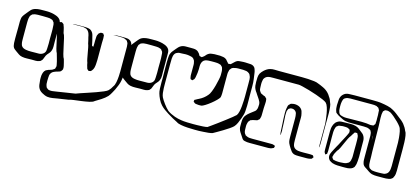

<svg xmlns="http://www.w3.org/2000/svg" viewBox="-82 -1119 3703 1706"><g transform="rotate(15 1769.0 -266.0)"><path d="M326 -523V-374Q326 -355 326.5 -333Q327 -311 319 -292Q313 -277 301 -265Q289 -253 281 -239Q276 -230 273 -219.5Q270 -209 265 -200Q264 -197 261 -194Q258 -191 256 -189L250 -182Q248 -181 244.5 -180Q241 -179 238 -177Q222 -171 204 -171.5Q186 -172 169 -172Q147 -172 125 -171Q103 -170 81 -174Q63 -177 48.5 -187Q34 -197 20 -207Q13 -212 4.5 -218.5Q-4 -225 -9 -232Q-15 -241 -17 -252.5Q-19 -264 -20 -274Q-21 -289 -21 -317.5Q-21 -346 -20.5 -374Q-20 -402 -20 -417V-473Q-19 -481 -18.5 -490.5Q-18 -500 -16 -508Q-11 -523 -1 -536Q9 -549 19 -561Q26 -569 33 -578Q40 -587 47 -594Q62 -609 84 -615Q106 -621 127.5 -621.5Q149 -622 164 -622H193Q208 -622 231.5 -618.5Q255 -615 278 -606Q301 -597 313 -582Q315 -579 317 -576.5Q319 -574 320 -571Q325 -561 325.5 -548.5Q326 -536 326 -523ZM278 -393Q278 -416 278.5 -449.5Q279 -483 277 -505Q277 -513 276 -523Q275 -533 272 -540Q271 -543 268 -546Q265 -549 263 -551Q262 -553 261 -555Q260 -557 258 -558Q256 -560 253 -561Q250 -562 248 -563Q231 -570 211 -570Q189 -571 166.5 -571Q144 -571 121 -571Q111 -570 100.5 -569.5Q90 -569 79 -564Q77 -563 74 -562.5Q71 -562 69 -560L63 -553Q61 -551 58.5 -548.5Q56 -546 54 -543Q53 -541 52.5 -538Q52 -535 51 -533Q47 -520 46 -506.5Q45 -493 45 -480V-339Q45 -324 45.5 -309Q46 -294 50 -280Q52 -272 54 -269Q61 -257 73 -251Q85 -245 98 -243Q121 -239 145 -239.5Q169 -240 191 -240Q202 -240 214 -240Q226 -240 236 -243Q246 -246 255.5 -252.5Q265 -259 270 -269Q275 -277 275.5 -287Q276 -297 277 -305Q279 -327 278.5 -348.5Q278 -370 278 -393Z M483 102Q461 106 436 110Q411 114 388 111Q375 109 362.5 103.5Q350 98 339 92Q332 88 325 83Q318 78 313 72Q297 53 293 26.5Q289 0 288 -22Q288 -31 288 -40Q288 -49 289 -59Q291 -73 296 -87Q301 -101 313 -111Q315 -113 318 -114Q321 -115 323 -116Q337 -124 353.5 -127.5Q370 -131 383 -142Q385 -144 387.5 -145.5Q390 -147 391 -148Q393 -150 393 -153.5Q393 -157 394 -160Q395 -162 396 -164Q397 -166 397 -168Q398 -173 397 -179Q396 -185 395 -189Q391 -212 383.5 -237.5Q376 -263 370 -285Q363 -296 356 -323Q349 -350 342.5 -382.5Q336 -415 329 -442Q322 -469 316 -480Q313 -492 310.5 -504.5Q308 -517 309 -530Q309 -532 308.5 -535.5Q308 -539 309 -541Q310 -543 312 -545Q314 -547 315 -548Q317 -554 321 -558Q323 -560 326.5 -560Q330 -560 332 -560Q334 -561 337.5 -562Q341 -563 343 -563Q345 -562 346.5 -560.5Q348 -559 349 -558Q351 -557 355 -554.5Q359 -552 360 -550Q362 -549 362.5 -545.5Q363 -542 364 -540Q371 -524 374.5 -507Q378 -490 382 -473Q390 -462 397.5 -430.5Q405 -399 412.5 -362Q420 -325 428 -293.5Q436 -262 444 -251Q448 -236 452 -221.5Q456 -207 459 -192Q461 -185 461 -179.5Q461 -174 461 -167Q461 -166 461 -163.5Q461 -161 460 -159L456 -152Q454 -150 452 -146.5Q450 -143 448 -141Q442 -136 433 -133Q424 -130 416 -128Q399 -124 383 -115.5Q367 -107 359 -90Q355 -82 354.5 -73Q354 -64 353 -56Q352 -42 352 -26.5Q352 -11 353 3Q355 10 356 15.5Q357 21 360 27Q361 28 362 30.5Q363 33 364 35Q365 36 367.5 37.5Q370 39 371 40Q377 46 380 47Q385 49 391 50Q397 51 401 51Q415 52 430 49Q445 46 458 45L553 30Q571 27 588.5 24.5Q606 22 624 19Q633 15 661 5.5Q689 -4 725.5 -16Q762 -28 798.5 -41Q835 -54 863 -66Q891 -78 900 -87Q919 -106 931 -130Q943 -145 948.5 -173.5Q954 -202 955.5 -230.5Q957 -259 957 -274V-479Q957 -490 957 -501Q957 -512 955 -522Q954 -525 954 -528.5Q954 -532 953 -535L947 -544Q946 -546 945 -549Q944 -552 942 -553Q940 -555 937.5 -556.5Q935 -558 933 -559Q917 -569 897.5 -570Q878 -571 860 -571H820Q817 -571 817 -571Q817 -573 819 -572.5Q821 -572 822 -572Q833 -575 841 -575Q861 -575 881 -575.5Q901 -576 920 -575Q930 -574 940.5 -573.5Q951 -573 960 -568Q981 -559 989 -534Q991 -527 991.5 -519.5Q992 -512 993 -504V-307Q993 -285 993 -254Q993 -223 988 -200Q984 -178 975 -154.5Q966 -131 955 -108Q945 -90 935.5 -72Q926 -54 912 -37Q891 -15 859.5 5.5Q828 26 805 39Q794 50 762.5 57Q731 64 693 69Q655 74 623.5 78Q592 82 581 87Q559 91 532.5 94.5Q506 98 483 102ZM515 -575Q528 -575 540.5 -575Q553 -575 565 -574Q573 -573 581.5 -572Q590 -571 597 -568Q615 -560 627 -540Q631 -533 633.5 -523.5Q636 -514 638 -505Q642 -491 645.5 -476Q649 -461 652 -446Q653 -443 653.5 -437.5Q654 -432 656 -429Q657 -428 659.5 -427.5Q662 -427 663 -426Q668 -424 668 -424Q669 -424 669 -427.5Q669 -431 669 -432Q669 -438 669.5 -444Q670 -450 670 -456Q670 -468 670 -479.5Q670 -491 671 -502Q671 -509 671.5 -516.5Q672 -524 674 -531Q676 -535 678 -538Q680 -541 681 -545Q683 -550 687 -552.5Q691 -555 695 -558Q697 -559 698.5 -560.5Q700 -562 701 -562Q703 -563 706.5 -562.5Q710 -562 712 -562Q714 -562 718 -562Q722 -562 723 -561Q724 -560 725.5 -558Q727 -556 728 -554Q729 -552 731 -549.5Q733 -547 734 -545Q735 -544 734.5 -541.5Q734 -539 734 -537Q736 -522 735 -507.5Q734 -493 734 -478V-361Q734 -341 734 -321Q734 -301 732 -281Q731 -265 727 -248.5Q723 -232 712 -219Q710 -218 708 -215Q706 -212 704 -210Q701 -209 697 -208.5Q693 -208 690 -207Q689 -207 687.5 -206Q686 -205 684 -206Q683 -206 682.5 -207Q682 -208 680 -209Q678 -211 674 -214Q670 -217 668 -220Q667 -222 666 -226Q665 -230 664 -233Q660 -243 658 -253.5Q656 -264 654 -274Q649 -285 644.5 -307.5Q640 -330 635.5 -356.5Q631 -383 626.5 -405.5Q622 -428 617 -439Q614 -453 611 -467Q608 -481 604 -495Q603 -503 600.5 -512.5Q598 -522 595 -530Q591 -540 584 -548.5Q577 -557 568 -562Q565 -564 561.5 -564.5Q558 -565 555 -566Q542 -571 526.5 -571Q511 -571 497 -571H444Q441 -571 441 -571Q441 -572 444 -572Q448 -574 457 -574Q471 -575 485 -575Q499 -575 515 -575Z M1324 -523V-374Q1324 -355 1324.5 -333Q1325 -311 1317 -292Q1311 -277 1299 -265Q1287 -253 1279 -239Q1274 -230 1271 -219.5Q1268 -209 1263 -200Q1262 -197 1259 -194Q1256 -191 1254 -189L1248 -182Q1246 -181 1242.5 -180Q1239 -179 1236 -177Q1220 -171 1202 -171.5Q1184 -172 1167 -172Q1145 -172 1123 -171Q1101 -170 1079 -174Q1061 -177 1046.5 -187Q1032 -197 1018 -207Q1011 -212 1002.5 -218.5Q994 -225 989 -232Q983 -241 981 -252.5Q979 -264 978 -274Q977 -289 977 -317.5Q977 -346 977.5 -374Q978 -402 978 -417V-473Q979 -481 979.5 -490.5Q980 -500 982 -508Q987 -523 997 -536Q1007 -549 1017 -561Q1024 -569 1031 -578Q1038 -587 1045 -594Q1060 -609 1082 -615Q1104 -621 1125.5 -621.5Q1147 -622 1162 -622H1191Q1206 -622 1229.5 -618.5Q1253 -615 1276 -606Q1299 -597 1311 -582Q1313 -579 1315 -576.5Q1317 -574 1318 -571Q1323 -561 1323.5 -548.5Q1324 -536 1324 -523ZM1276 -393Q1276 -416 1276.5 -449.5Q1277 -483 1275 -505Q1275 -513 1274 -523Q1273 -533 1270 -540Q1269 -543 1266 -546Q1263 -549 1261 -551Q1260 -553 1259 -555Q1258 -557 1256 -558Q1254 -560 1251 -561Q1248 -562 1246 -563Q1229 -570 1209 -570Q1187 -571 1164.5 -571Q1142 -571 1119 -571Q1109 -570 1098.5 -569.5Q1088 -569 1077 -564Q1075 -563 1072 -562.5Q1069 -562 1067 -560L1061 -553Q1059 -551 1056.5 -548.5Q1054 -546 1052 -543Q1051 -541 1050.5 -538Q1050 -535 1049 -533Q1045 -520 1044 -506.5Q1043 -493 1043 -480V-339Q1043 -324 1043.5 -309Q1044 -294 1048 -280Q1050 -272 1052 -269Q1059 -257 1071 -251Q1083 -245 1096 -243Q1119 -239 1143 -239.5Q1167 -240 1189 -240Q1200 -240 1212 -240Q1224 -240 1234 -243Q1244 -246 1253.5 -252.5Q1263 -259 1268 -269Q1273 -277 1273.5 -287Q1274 -297 1275 -305Q1277 -327 1276.5 -348.5Q1276 -370 1276 -393Z M2124 -358Q2124 -347 2124.5 -323.5Q2125 -300 2124.5 -272.5Q2124 -245 2122 -221.5Q2120 -198 2116 -187Q2112 -172 2104 -149.5Q2096 -127 2085.5 -104Q2075 -81 2061 -66Q2050 -55 2026.5 -39Q2003 -23 1976.5 -7Q1950 9 1926.5 22.5Q1903 36 1892 42Q1877 47 1853.5 49.5Q1830 52 1806.5 53Q1783 54 1768 55Q1757 55 1728 55Q1699 55 1664.5 53Q1630 51 1601 45.5Q1572 40 1561 31Q1539 21 1515 7Q1491 -7 1468 -21Q1449 -33 1430 -46.5Q1411 -60 1395 -77Q1376 -97 1362.5 -125Q1349 -153 1343 -175Q1338 -190 1336.5 -219Q1335 -248 1335.5 -277Q1336 -306 1336 -321Q1336 -332 1335.5 -356.5Q1335 -381 1335 -409Q1335 -437 1335 -461.5Q1335 -486 1336 -497Q1337 -508 1338 -519Q1339 -530 1343 -540Q1349 -556 1360 -568.5Q1371 -581 1381 -594Q1388 -602 1395.5 -610.5Q1403 -619 1412 -625Q1433 -639 1461 -639Q1489 -639 1511 -639Q1522 -639 1535 -638.5Q1548 -638 1559 -634Q1570 -630 1577.5 -623Q1585 -616 1591 -608Q1594 -604 1596.5 -598Q1599 -592 1603 -589Q1605 -588 1609 -587.5Q1613 -587 1615 -586Q1617 -586 1619.5 -585Q1622 -584 1623 -584Q1625 -585 1628 -587.5Q1631 -590 1633 -591Q1644 -598 1652 -608.5Q1660 -619 1671 -626Q1683 -634 1698 -636Q1713 -638 1726 -639H1777Q1793 -638 1809 -635Q1825 -632 1838 -621Q1843 -616 1848 -609Q1853 -602 1859 -597Q1862 -591 1866 -589Q1868 -588 1872 -589Q1876 -590 1878 -590H1886Q1890 -592 1893 -595.5Q1896 -599 1899 -601Q1908 -609 1917 -618Q1926 -627 1937 -632Q1946 -636 1956.5 -636.5Q1967 -637 1977 -638Q1985 -639 1994 -639Q2003 -639 2011 -639Q2034 -639 2060 -636.5Q2086 -634 2100 -613Q2104 -606 2105 -600Q2110 -587 2112 -572.5Q2114 -558 2116 -544Q2118 -530 2120 -515Q2122 -500 2123 -486Q2124 -471 2124 -447Q2124 -423 2124 -399Q2124 -375 2124 -358ZM1530 -11Q1562 0 1592 4Q1615 8 1648.5 9Q1682 10 1704 10Q1719 10 1743.5 9.5Q1768 9 1793 7.5Q1818 6 1833 2Q1842 -4 1864.5 -20Q1887 -36 1916 -57.5Q1945 -79 1974 -101Q2003 -123 2025.5 -141Q2048 -159 2057 -168Q2066 -179 2072 -203.5Q2078 -228 2080.5 -256Q2083 -284 2084 -308.5Q2085 -333 2085 -344V-464Q2085 -484 2084.5 -504.5Q2084 -525 2074 -542Q2073 -544 2071.5 -547Q2070 -550 2068 -551Q2067 -553 2064 -555Q2061 -557 2059 -558Q2057 -560 2054.5 -561.5Q2052 -563 2049 -564Q2039 -569 2027 -569Q2018 -571 2008 -571Q1998 -571 1988 -571Q1975 -571 1961.5 -571Q1948 -571 1935 -568Q1927 -567 1918 -564Q1909 -561 1902 -555Q1901 -554 1899.5 -551.5Q1898 -549 1896 -547L1889 -538Q1888 -535 1887.5 -531.5Q1887 -528 1886 -525Q1882 -512 1882 -499Q1882 -486 1882 -473V-361Q1882 -342 1882 -322.5Q1882 -303 1878 -284Q1873 -273 1854 -254Q1835 -235 1810.5 -215.5Q1786 -196 1764 -182.5Q1742 -169 1731 -167Q1719 -166 1707.5 -166.5Q1696 -167 1684 -169Q1682 -170 1679 -170Q1676 -170 1673 -171Q1670 -173 1667 -175.5Q1664 -178 1661 -180Q1660 -181 1658.5 -181.5Q1657 -182 1656 -186Q1657 -188 1657 -193Q1657 -198 1658 -200Q1659 -202 1662.5 -203Q1666 -204 1667 -205Q1674 -210 1682 -213.5Q1690 -217 1697 -221Q1738 -241 1767 -276Q1778 -287 1789 -314.5Q1800 -342 1808.5 -374Q1817 -406 1822.5 -433.5Q1828 -461 1828 -472Q1828 -487 1828 -504Q1828 -521 1823 -535Q1822 -538 1821 -541.5Q1820 -545 1818 -547Q1817 -549 1814.5 -551Q1812 -553 1810 -555Q1809 -557 1806.5 -559Q1804 -561 1802 -562Q1800 -564 1797 -564Q1794 -564 1792 -565Q1781 -569 1769.5 -570Q1758 -571 1747 -571Q1732 -571 1716.5 -571Q1701 -571 1686 -570Q1679 -569 1670.5 -567.5Q1662 -566 1655 -562Q1646 -558 1639.5 -549Q1633 -540 1630 -530Q1626 -517 1626 -503Q1626 -489 1626 -475Q1625 -457 1623.5 -439Q1622 -421 1618 -404Q1616 -389 1610 -378Q1609 -376 1606 -374Q1603 -372 1601 -370Q1600 -369 1598 -366.5Q1596 -364 1595 -364Q1594 -364 1591.5 -365Q1589 -366 1587 -367Q1586 -368 1582.5 -368.5Q1579 -369 1578 -370Q1576 -373 1575 -378.5Q1574 -384 1573 -388Q1571 -395 1571 -402.5Q1571 -410 1571 -417V-473Q1571 -486 1571 -499.5Q1571 -513 1567 -526Q1566 -529 1565.5 -532.5Q1565 -536 1563 -539Q1562 -541 1560.5 -543.5Q1559 -546 1557 -547Q1556 -549 1554 -552Q1552 -555 1550 -556Q1544 -561 1535 -564Q1526 -567 1518 -568Q1500 -572 1480 -572Q1460 -572 1441 -570Q1432 -570 1422.5 -569.5Q1413 -569 1405 -565Q1393 -561 1385 -553Q1384 -552 1382.5 -549Q1381 -546 1379 -544Q1374 -535 1372 -524.5Q1370 -514 1369 -503Q1368 -481 1368 -449Q1368 -417 1368 -394V-269Q1368 -254 1368.5 -232Q1369 -210 1372 -187.5Q1375 -165 1382 -150Q1393 -128 1416 -97Q1439 -66 1461 -46Q1476 -35 1493.5 -26.5Q1511 -18 1530 -11Z M2842 -301Q2842 -290 2842 -266Q2842 -242 2842 -214.5Q2842 -187 2842 -163Q2842 -139 2842 -128Q2841 -118 2841.5 -107.5Q2842 -97 2840 -87L2837 -78V-81Q2836 -83 2836 -89V-294Q2836 -305 2833 -330.5Q2830 -356 2825 -386.5Q2820 -417 2811.5 -442.5Q2803 -468 2792 -479Q2783 -488 2755.5 -500Q2728 -512 2692 -524.5Q2656 -537 2620 -547.5Q2584 -558 2556.5 -564.5Q2529 -571 2520 -571H2286Q2273 -571 2258.5 -570.5Q2244 -570 2231 -565Q2211 -557 2201 -536L2198 -522Q2195 -507 2195 -491.5Q2195 -476 2196 -461Q2196 -454 2197 -445Q2198 -436 2202 -429Q2203 -427 2205 -424.5Q2207 -422 2208 -420Q2210 -418 2211.5 -415.5Q2213 -413 2214 -411Q2216 -409 2222 -407Q2234 -400 2245 -396L2255 -393Q2258 -391 2260.5 -388Q2263 -385 2265 -383Q2267 -382 2268.5 -380.5Q2270 -379 2271 -377Q2273 -376 2273 -372.5Q2273 -369 2274 -367Q2277 -352 2275 -331Q2272 -291 2272 -249Q2272 -235 2271.5 -221Q2271 -207 2266 -194Q2265 -192 2264.5 -189Q2264 -186 2262 -184Q2261 -182 2258 -180.5Q2255 -179 2253 -177Q2252 -176 2249.5 -174Q2247 -172 2245 -170Q2243 -169 2239.5 -169Q2236 -169 2234 -168Q2224 -165 2213.5 -163.5Q2203 -162 2193 -157Q2191 -156 2188 -155.5Q2185 -155 2183 -153Q2182 -152 2180.5 -149Q2179 -146 2177 -144Q2171 -140 2170 -136Q2169 -134 2168 -130.5Q2167 -127 2166 -124Q2162 -111 2161.5 -96.5Q2161 -82 2162 -69Q2162 -62 2162.5 -56.5Q2163 -51 2164 -45Q2165 -42 2166 -38.5Q2167 -35 2168 -32Q2169 -29 2171.5 -26.5Q2174 -24 2176 -21L2180 -14Q2182 -13 2185.5 -12Q2189 -11 2191 -9Q2204 -2 2218.5 -1Q2233 0 2247 0H2420Q2427 0 2432.5 0.5Q2438 1 2444 4Q2446 5 2448.5 6Q2451 7 2454 8Q2454 9 2455 9Q2456 9 2456 10Q2457 11 2455.5 13.5Q2454 16 2454 18Q2454 24 2452 28Q2451 29 2449.5 29.5Q2448 30 2446 31L2433 37Q2426 40 2417.5 40.5Q2409 41 2402 42H2231Q2219 42 2207.5 41Q2196 40 2185 37L2175 34Q2166 29 2160 20Q2154 11 2149 3Q2140 -11 2130 -25.5Q2120 -40 2116 -56Q2113 -67 2113 -79.5Q2113 -92 2113 -104Q2113 -118 2114 -133Q2115 -148 2120 -161Q2124 -172 2131 -181Q2138 -190 2145 -197Q2153 -205 2161.5 -211.5Q2170 -218 2179 -225Q2193 -235 2205 -245Q2217 -255 2221 -272Q2222 -275 2222 -278.5Q2222 -282 2223 -285Q2225 -297 2224.5 -310.5Q2224 -324 2219 -335Q2215 -345 2209 -353.5Q2203 -362 2198 -370Q2192 -378 2186.5 -387Q2181 -396 2175 -405Q2171 -410 2167 -416Q2163 -422 2160 -428Q2151 -445 2149 -462.5Q2147 -480 2147 -498Q2147 -518 2148 -538Q2149 -558 2157 -575Q2162 -584 2169.5 -592.5Q2177 -601 2184 -608Q2196 -619 2209.5 -627.5Q2223 -636 2239 -640Q2258 -645 2279 -644Q2300 -643 2319 -643H2492Q2503 -643 2529 -643Q2555 -643 2586 -641.5Q2617 -640 2643 -636.5Q2669 -633 2680 -627Q2703 -619 2733.5 -604.5Q2764 -590 2785 -567Q2791 -560 2796.5 -553Q2802 -546 2806 -538Q2814 -528 2819.5 -515.5Q2825 -503 2829 -490Q2836 -479 2839 -453Q2842 -427 2842.5 -396.5Q2843 -366 2842.5 -339.5Q2842 -313 2842 -301ZM2803 3Q2805 4 2807 8Q2809 12 2810 14Q2811 15 2812 16Q2813 17 2813 19Q2812 20 2811 21Q2810 22 2809 23Q2807 26 2804.5 29.5Q2802 33 2800 35Q2798 36 2794.5 36.5Q2791 37 2789 38Q2778 41 2760 42H2685Q2673 42 2659.5 41Q2646 40 2635 36Q2621 30 2611.5 17.5Q2602 5 2594 -8Q2588 -18 2582 -28Q2576 -38 2572 -48Q2567 -62 2566 -77Q2565 -92 2565 -106V-274Q2565 -297 2561 -314Q2560 -316 2560 -319.5Q2560 -323 2558 -325Q2548 -345 2526 -350Q2524 -351 2521 -350.5Q2518 -350 2516 -350Q2513 -350 2510 -350.5Q2507 -351 2505 -350L2498 -346Q2495 -345 2491.5 -343Q2488 -341 2486 -339Q2485 -338 2484 -335.5Q2483 -333 2482 -331Q2481 -328 2479.5 -325Q2478 -322 2477 -319Q2476 -315 2475.5 -310Q2475 -305 2475 -300Q2474 -288 2474.5 -275.5Q2475 -263 2476 -250Q2478 -228 2478.5 -206Q2479 -184 2480 -161Q2481 -148 2481.5 -135.5Q2482 -123 2480 -111Q2480 -108 2479.5 -105Q2479 -102 2479 -100Q2479 -97 2478 -97Q2477 -96 2477 -98Q2477 -100 2476 -101Q2473 -112 2473 -119Q2472 -139 2471 -159Q2470 -179 2469 -198Q2468 -213 2466.5 -240.5Q2465 -268 2465 -295Q2465 -322 2468 -337Q2470 -346 2471.5 -356Q2473 -366 2478 -373Q2480 -376 2483 -378Q2486 -380 2488 -382Q2490 -386 2494 -388Q2496 -390 2500 -390.5Q2504 -391 2508 -392Q2530 -398 2555.5 -391.5Q2581 -385 2595 -366Q2601 -359 2604 -349Q2607 -339 2609 -330Q2614 -311 2613.5 -290.5Q2613 -270 2613 -251V-118Q2613 -103 2613 -88.5Q2613 -74 2614 -59Q2615 -52 2616.5 -44Q2618 -36 2622 -29Q2628 -17 2640 -10.5Q2652 -4 2665 -2Q2688 1 2713.5 0.5Q2739 0 2761 0Q2769 0 2777 0Q2785 0 2792 1Q2794 2 2798 2Q2802 2 2803 3Z M3559 -216Q3559 -205 3559 -183.5Q3559 -162 3559 -137.5Q3559 -113 3559 -91.5Q3559 -70 3559 -59Q3559 -43 3557 -27Q3555 -11 3547 3Q3545 8 3542 13Q3541 14 3538 16Q3535 18 3533 20Q3531 21 3528.5 23Q3526 25 3523 26Q3520 27 3516.5 28Q3513 29 3510 30Q3497 33 3483.5 33.5Q3470 34 3457 34H3404Q3391 34 3378 33Q3365 32 3353 29Q3337 24 3323.5 15Q3310 6 3297 -3Q3287 -9 3277 -16Q3267 -23 3261 -33Q3260 -35 3259 -38Q3258 -41 3257 -43Q3252 -58 3251.5 -74Q3251 -90 3251 -106V-300Q3250 -309 3249 -318.5Q3248 -328 3243 -336Q3242 -338 3240 -342Q3238 -346 3236 -347Q3234 -349 3228 -351Q3218 -357 3205 -360Q3189 -362 3172.5 -362Q3156 -362 3139 -362H3059Q3046 -362 3031.5 -362.5Q3017 -363 3003 -366Q2990 -369 2978 -374.5Q2966 -380 2955 -386Q2944 -391 2933.5 -397Q2923 -403 2914 -411L2906 -418Q2905 -420 2904 -423.5Q2903 -427 2902 -429Q2897 -442 2895.5 -455.5Q2894 -469 2894 -483Q2894 -506 2897 -535.5Q2900 -565 2919 -584Q2939 -605 2970.5 -606.5Q3002 -608 3024 -608H3149Q3164 -608 3188 -608Q3212 -608 3236 -607Q3260 -606 3275 -603Q3298 -600 3330.5 -592.5Q3363 -585 3385 -571Q3403 -561 3419.5 -548.5Q3436 -536 3452 -523Q3466 -513 3479.5 -501.5Q3493 -490 3505 -476Q3527 -449 3539 -418Q3548 -407 3552.5 -379Q3557 -351 3558 -318Q3559 -285 3559 -256.5Q3559 -228 3559 -216ZM3268 -423Q3270 -433 3269.5 -442.5Q3269 -452 3269 -462Q3269 -477 3269 -492.5Q3269 -508 3267 -523Q3267 -526 3267 -530Q3267 -534 3266 -537L3259 -549Q3258 -551 3257.5 -553Q3257 -555 3255 -556Q3254 -558 3250.5 -559Q3247 -560 3245 -561Q3243 -563 3240.5 -564.5Q3238 -566 3235 -567Q3225 -570 3214 -570.5Q3203 -571 3193 -571Q3182 -571 3157.5 -571Q3133 -571 3104 -571Q3075 -571 3050.5 -571Q3026 -571 3015 -571Q3005 -571 2994 -571Q2983 -571 2972 -569Q2969 -568 2965.5 -568Q2962 -568 2959 -566Q2957 -565 2954 -563.5Q2951 -562 2949 -561Q2948 -560 2945 -558.5Q2942 -557 2940 -555Q2934 -549 2931.5 -540Q2929 -531 2927 -523Q2925 -513 2924.5 -503.5Q2924 -494 2924 -483Q2924 -473 2924.5 -463.5Q2925 -454 2926 -444Q2928 -436 2931 -427Q2934 -418 2940 -412Q2946 -406 2955 -403.5Q2964 -401 2971 -399Q2988 -395 3006 -395.5Q3024 -396 3043 -396Q3058 -396 3087.5 -396.5Q3117 -397 3146 -397Q3175 -397 3190 -395Q3202 -394 3215 -391.5Q3228 -389 3241 -391Q3243 -391 3247.5 -391.5Q3252 -392 3254 -393Q3256 -394 3258 -397.5Q3260 -401 3261 -402Q3263 -404 3264.5 -406Q3266 -408 3267 -409Q3268 -412 3268 -416Q3268 -420 3268 -423ZM3502 -58Q3504 -72 3504 -86Q3504 -100 3504 -114V-301Q3504 -316 3501.5 -345Q3499 -374 3493.5 -402.5Q3488 -431 3476 -446Q3465 -461 3445.5 -480.5Q3426 -500 3405 -517.5Q3384 -535 3369 -544Q3362 -546 3354.5 -549Q3347 -552 3340 -552Q3336 -553 3328 -551Q3327 -551 3324 -551Q3321 -551 3319 -550Q3317 -549 3314 -546Q3311 -543 3309 -541Q3308 -540 3306.5 -539Q3305 -538 3304 -536Q3303 -535 3302.5 -532.5Q3302 -530 3302 -528Q3301 -522 3299.5 -516.5Q3298 -511 3298 -504Q3297 -488 3297.5 -472Q3298 -456 3299 -438Q3300 -429 3300.5 -401.5Q3301 -374 3301.5 -338Q3302 -302 3302.5 -266Q3303 -230 3303.5 -202.5Q3304 -175 3304 -166Q3305 -146 3305.5 -125Q3306 -104 3306 -84Q3307 -73 3307 -60Q3307 -47 3311 -36Q3313 -25 3321 -17Q3323 -15 3326 -13.5Q3329 -12 3331 -11Q3333 -10 3335.5 -8Q3338 -6 3341 -5Q3343 -4 3346 -3.5Q3349 -3 3351 -3Q3369 0 3386 0Q3399 0 3411.5 0Q3424 0 3437 -1Q3445 -1 3453.5 -2Q3462 -3 3469 -7Q3489 -15 3497 -37Q3499 -42 3500 -47.5Q3501 -53 3502 -58ZM3202 -182Q3202 -167 3202.5 -142Q3203 -117 3203 -92Q3203 -67 3201 -52Q3200 -39 3198 -26.5Q3196 -14 3191 -3Q3190 0 3189 3Q3188 6 3186 8Q3176 21 3161.5 26Q3147 31 3132 33Q3120 34 3107.5 34Q3095 34 3082 34Q3060 34 3036 33Q3012 32 2990 25Q2983 22 2975 18Q2967 14 2961 9Q2944 -8 2944 -30Q2944 -40 2947.5 -50Q2951 -60 2955 -68Q2962 -83 2970 -97Q2978 -111 2985 -125Q2999 -148 3013 -177Q3027 -206 3040 -228Q3045 -238 3050 -247.5Q3055 -257 3059 -267Q3060 -270 3061.5 -273.5Q3063 -277 3063 -280Q3064 -282 3063 -284.5Q3062 -287 3062 -288Q3061 -290 3061 -295Q3061 -300 3060 -302Q3059 -303 3057.5 -303Q3056 -303 3054 -304Q3051 -306 3047.5 -309Q3044 -312 3039 -313Q3035 -315 3029 -315Q3023 -315 3018 -316Q3006 -317 2993 -316.5Q2980 -316 2967 -313Q2964 -312 2960.5 -312Q2957 -312 2954 -310L2945 -303Q2944 -302 2941.5 -300.5Q2939 -299 2937 -297Q2936 -295 2935 -292Q2934 -289 2932 -287Q2928 -277 2926.5 -266.5Q2925 -256 2924 -245Q2923 -223 2923.5 -192.5Q2924 -162 2924 -139V-72Q2924 -67 2923.5 -61.5Q2923 -56 2922 -51Q2922 -50 2922 -47.5Q2922 -45 2921 -43Q2920 -41 2915.5 -39Q2911 -37 2909 -35Q2909 -33 2907 -33Q2906 -34 2905.5 -35.5Q2905 -37 2904 -38Q2903 -41 2900.5 -44.5Q2898 -48 2896 -52Q2895 -58 2894.5 -65.5Q2894 -73 2894 -79V-212Q2894 -227 2894 -242.5Q2894 -258 2896 -273Q2899 -292 2908 -310.5Q2917 -329 2933 -339Q2950 -351 2972 -352Q2994 -353 3014 -353Q3035 -353 3058 -353.5Q3081 -354 3101 -348Q3118 -344 3133 -333Q3148 -322 3161 -311Q3169 -305 3176 -299Q3183 -293 3188 -285Q3202 -264 3202 -235.5Q3202 -207 3202 -182ZM3274 -258V-296Q3274 -298 3273.5 -301Q3273 -304 3273 -306Q3273 -307 3273.5 -308Q3274 -309 3273 -307V-304Q3273 -301 3272.5 -298Q3272 -295 3272 -292Q3273 -283 3273 -274.5Q3273 -266 3274 -258ZM3143 -50Q3147 -64 3147 -79.5Q3147 -95 3147 -109Q3147 -124 3147 -147Q3147 -170 3147.5 -193.5Q3148 -217 3147 -232Q3146 -243 3145.5 -256Q3145 -269 3138 -279Q3137 -281 3135.5 -285Q3134 -289 3132 -290Q3131 -291 3128 -290.5Q3125 -290 3123 -290Q3121 -290 3117 -290.5Q3113 -291 3111 -290Q3109 -289 3107 -286Q3105 -283 3104 -281Q3099 -274 3094.5 -267Q3090 -260 3085 -251Q3075 -240 3064 -218Q3053 -196 3042.5 -171.5Q3032 -147 3021.5 -125Q3011 -103 3000 -92Q2994 -80 2986.5 -67.5Q2979 -55 2977 -41Q2976 -38 2974.5 -33.5Q2973 -29 2974 -26L2979 -18Q2981 -17 2982.5 -13.5Q2984 -10 2986 -8Q2987 -7 2989.5 -7Q2992 -7 2993 -6Q3001 -4 3008 -2.5Q3015 -1 3022 -1Q3030 0 3038 0Q3046 0 3054 0Q3071 -1 3088.5 -2.5Q3106 -4 3121 -14Q3123 -15 3125.5 -16.5Q3128 -18 3130 -20Q3133 -23 3136 -28Q3139 -33 3140 -37Q3143 -43 3143 -50Z"/></g></svg>

Font: Rubik Vinyl
Style: Regular
Weight: 400
Designer: Hubert and Fischer, NaN
Foundry: Hubert and Fischer, NaN
Version: Version 2.200